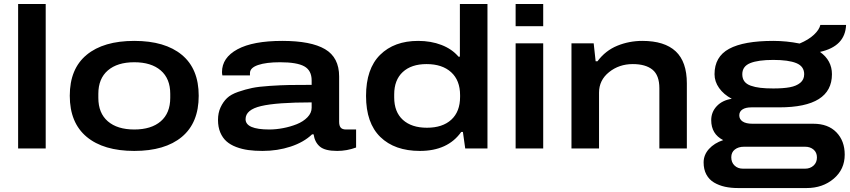

<svg xmlns="http://www.w3.org/2000/svg" viewBox="-20 -744 4259 962"><path d="M70.8 0V-724.1H209V0Z M652.8 -539.1Q806.6 -539.1 891.1 -469.2Q975.6 -399.4 975.6 -264.2Q975.6 -128.4 891.1 -58.1Q806.6 12.2 652.8 12.2Q499 12.2 414.3 -58.3Q329.6 -128.9 329.6 -264.2Q329.6 -399.4 414.1 -469.2Q498.5 -539.1 652.8 -539.1ZM833 -253.9V-273.9Q833 -350.1 785.4 -391.1Q737.8 -432.1 652.8 -432.1Q567.9 -432.1 520.3 -391.1Q472.7 -350.1 472.7 -273.9V-253.9Q472.7 -177.2 520.3 -136.2Q567.9 -95.2 652.8 -95.2Q737.8 -95.2 785.4 -136.2Q833 -177.2 833 -253.9Z M1295.4 12.2Q1256.3 12.2 1224.1 7.8Q1191.9 3.4 1163.1 -7.6Q1134.3 -18.6 1114.7 -35.9Q1095.2 -53.2 1083.7 -80.3Q1072.3 -107.4 1072.3 -143.1Q1072.3 -178.7 1085.2 -206.3Q1098.1 -233.9 1117.4 -252.4Q1136.7 -271 1173.3 -283.7Q1210 -296.4 1243.2 -303.2Q1276.4 -310.1 1332.3 -313.7Q1388.2 -317.4 1430.2 -318.1Q1472.2 -318.8 1541.5 -318.8V-340.8Q1541.5 -391.1 1504.6 -411.6Q1467.8 -432.1 1383.3 -432.1Q1313.5 -432.1 1272.9 -418.2Q1232.4 -404.3 1232.4 -377.9V-366.2H1094.2Q1092.3 -376 1092.3 -382.8Q1092.3 -455.1 1169.9 -497.1Q1247.6 -539.1 1394.5 -539.1Q1538.1 -539.1 1608.6 -497.6Q1679.2 -456.1 1679.2 -360.8V-133.8Q1679.2 -113.8 1687.3 -104.5Q1695.3 -95.2 1713.4 -95.2H1764.2V-4.9Q1717.8 12.2 1669.4 12.2Q1608.4 12.2 1582.8 -9.5Q1557.1 -31.2 1551.3 -70.8H1543.5Q1502 -31.2 1436.3 -9.5Q1370.6 12.2 1295.4 12.2ZM1329.6 -95.2Q1362.8 -95.2 1398.7 -102.1Q1434.6 -108.9 1467 -121.8Q1499.5 -134.8 1520.5 -156.5Q1541.5 -178.2 1541.5 -204.1V-231Q1366.2 -231 1288.3 -212.6Q1210.4 -194.3 1210.4 -147Q1210.4 -95.2 1329.6 -95.2Z M2084 12.2Q1957.5 12.2 1885.7 -57.6Q1814 -127.4 1814 -263.2Q1814 -399.4 1884.5 -469.2Q1955.1 -539.1 2075.2 -539.1Q2139.2 -539.1 2191.9 -518.8Q2244.6 -498.5 2277.3 -460H2284.2V-724.1H2422.4V0H2311L2299.3 -83H2291Q2223.6 12.2 2084 12.2ZM2119.1 -104Q2197.3 -104 2241.2 -144.3Q2285.2 -184.6 2285.2 -258.8V-267.1Q2285.2 -341.3 2240.5 -382.1Q2195.8 -422.9 2117.2 -422.9Q2041 -422.9 1998 -383.1Q1955.1 -343.3 1955.1 -271V-255.9Q1955.1 -183.1 1998.5 -143.6Q2042 -104 2119.1 -104Z M2563.5 -612.8V-724.1H2701.7V-612.8ZM2563.5 0V-526.9H2701.7V0Z M2843.3 0V-526.9H2954.6L2964.4 -437H2973.6Q3013.7 -490.7 3073 -514.9Q3132.3 -539.1 3198.2 -539.1Q3309.6 -539.1 3365.5 -486.8Q3421.4 -434.6 3421.4 -326.2V0H3283.7V-301.8Q3283.7 -366.7 3249.3 -394.8Q3214.8 -422.9 3150.4 -422.9Q3082 -422.9 3031.7 -382.6Q2981.4 -342.3 2981.4 -279.8V0Z M3678.2 198.2Q3642.1 198.2 3612.3 191.7Q3582.5 185.1 3557.9 170.7Q3533.2 156.2 3519.3 130.6Q3505.4 105 3505.4 69.8Q3505.4 32.2 3532.2 2.4Q3559.1 -27.3 3603.5 -42Q3543.5 -72.3 3543.5 -142.1Q3543.5 -182.6 3571.3 -212.2Q3599.1 -241.7 3646.5 -249Q3606 -270.5 3583 -303Q3560.1 -335.4 3560.1 -372.1Q3560.1 -460 3633.3 -499.5Q3706.5 -539.1 3854.5 -539.1Q3920.4 -539.1 3986.3 -525.9Q4031.7 -544.9 4058.3 -570.1Q4085 -595.2 4090.3 -619.1H4219.2Q4214.8 -511.7 4088.4 -483.9Q4148.4 -441.4 4148.4 -372.1Q4148.4 -206.1 3884.3 -206.1H3745.1Q3715.8 -206.1 3700 -195.6Q3684.1 -185.1 3684.1 -166Q3684.1 -146.5 3700.9 -135.3Q3717.8 -124 3750.5 -124H4055.2Q4128.9 -124 4170.7 -81.1Q4212.4 -38.1 4212.4 30.8Q4212.4 104.5 4157.2 151.4Q4102.1 198.2 4021.5 198.2ZM3854.5 -300.8Q3904.8 -300.8 3937.5 -306.9Q3970.2 -313 3989.7 -329.1Q4009.3 -345.2 4009.3 -372.1Q4009.3 -411.6 3970 -427.7Q3930.7 -443.8 3854.5 -443.8Q3778.3 -443.8 3738.8 -427.7Q3699.2 -411.6 3699.2 -372.1Q3699.2 -350.6 3709.7 -336.4Q3720.2 -322.3 3741.5 -314.7Q3762.7 -307.1 3789.6 -304Q3816.4 -300.8 3854.5 -300.8ZM3702.1 101.1H4014.2Q4039.1 101.1 4056.2 85.7Q4073.2 70.3 4073.2 44.9Q4073.2 20 4056.4 5.6Q4039.6 -8.8 4014.2 -8.8H3707.5Q3679.7 -8.8 3661.9 5.1Q3644 19 3644 43.9Q3644 69.8 3660.4 85.4Q3676.8 101.1 3702.1 101.1Z"/></svg>

Font: Archivo Expanded SemiBold
Style: Regular
Weight: 600
Width: 7
Designer: Hector Gatti
Foundry: Omnibus-Type
Version: Version 2.001